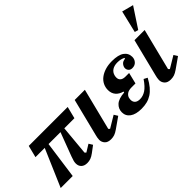

<svg xmlns="http://www.w3.org/2000/svg" viewBox="-55 -1362 1921 1921"><g transform="rotate(-45 905.5 -401.0)"><path d="M176 -397H45L77 -524H628L596 -397H453L424 -82L437 -69L515 -117L540 -77L472 -26Q444 -5 420.5 3.5Q397 12 371 12Q330 12 307.5 -9.5Q285 -31 285 -67Q285 -82 289 -99Q293 -116 305 -148L399 -397H230L175 0H5Z M923 -104 809 -24Q779 -3 756.5 4.5Q734 12 707 12Q662 12 640 -12Q618 -36 618 -69Q618 -83 621 -98Q624 -113 627 -125L727 -524H871L760 -82L773 -69L898 -144Z M1219 -211Q1177 -211 1154.5 -194.5Q1132 -178 1126 -154Q1123 -142 1123 -130Q1123 -100 1141.5 -83.5Q1160 -67 1196 -67Q1238 -67 1278 -93Q1318 -119 1363 -185L1401 -165Q1374 -115 1345.5 -81Q1317 -47 1285 -26.5Q1253 -6 1217 3Q1181 12 1139 12Q1059 12 1016 -19Q973 -50 973 -103Q973 -153 1010 -187Q1047 -221 1130 -227L1132 -238Q1085 -250 1058.5 -281Q1032 -312 1032 -359Q1032 -397 1048 -429.5Q1064 -462 1094.5 -485.5Q1125 -509 1168 -522.5Q1211 -536 1265 -536Q1355 -536 1397.5 -505Q1440 -474 1440 -421Q1440 -389 1419 -365Q1398 -341 1361 -341Q1335 -341 1321 -356.5Q1307 -372 1307 -393Q1307 -414 1323.5 -435.5Q1340 -457 1376 -460V-470Q1358 -479 1339 -483.5Q1320 -488 1294 -488Q1250 -488 1221 -469Q1192 -450 1183 -414Q1180 -402 1180 -387Q1180 -361 1198 -345.5Q1216 -330 1252 -330H1303L1274 -211Z M1769 -104 1655 -24Q1625 -3 1602.5 4.5Q1580 12 1553 12Q1508 12 1486 -12Q1464 -36 1464 -69Q1464 -83 1467 -98Q1470 -113 1473 -125L1573 -524H1717L1606 -82L1619 -69L1744 -144ZM1689 -814 1811 -782 1671 -569 1633 -580Z"/></g></svg>

Font: IBM Plex Serif
Style: Bold Italic
Weight: 700
Italic angle: -14°
Designer: Mike Abbink, Paul van der Laan, Pieter van Rosmalen
Foundry: Bold Monday
Version: Version 3.001